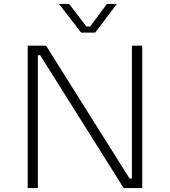

<svg xmlns="http://www.w3.org/2000/svg" viewBox="-20 -964 871 984"><path d="M122 -730H216L644 -49H656V-730H709V0H614L186 -681H174V0H122ZM282 -944H334L423 -828H442L528 -944H579L468 -797H396Z"/></svg>

Font: Sora-SIA ExtraLight
Style: Regular
Weight: 200
Designer: Jonathan Barnbrook, Julián Moncada
Foundry: Barnbrook Fonts
Version: Version 2.000